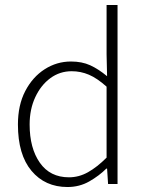

<svg xmlns="http://www.w3.org/2000/svg" viewBox="-20 -739 584 771"><path d="M251 12Q161 12 106.5 -53Q52 -118 52 -239Q52 -317 81.5 -373.5Q111 -430 159.5 -461Q208 -492 265 -492Q309 -492 342 -477Q375 -462 410 -433L408 -521V-719H452V0H414L410 -62H407Q378 -33 338.5 -10.5Q299 12 251 12ZM257 -27Q297 -27 333.5 -47.5Q370 -68 408 -106V-391Q370 -425 337 -439Q304 -453 268 -453Q220 -453 182 -425Q144 -397 121.5 -348.5Q99 -300 99 -239Q99 -144 140 -85.5Q181 -27 257 -27Z"/></svg>

Font: Source Sans 3 Light
Style: Regular
Weight: 300
Designer: Paul D. Hunt
Foundry: Adobe
Version: Version 3.052;hotconv 1.1.0;makeotfexe 2.6.0